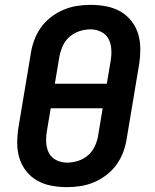

<svg xmlns="http://www.w3.org/2000/svg" viewBox="-20 -763 640 791"><path d="M256 8Q223 8 191.5 2Q160 -4 133.5 -19Q107 -34 88 -58Q69 -82 60 -111.5Q51 -141 51 -173.5Q51 -206 56 -238L107 -543Q111 -570 121 -597.5Q131 -625 148.5 -649.5Q166 -674 190 -692.5Q214 -711 241 -722.5Q268 -734 296.5 -738.5Q325 -743 353 -743Q386 -743 417.5 -737Q449 -731 475.5 -716Q502 -701 521 -677Q540 -653 549 -623.5Q558 -594 558 -561.5Q558 -529 553 -497L502 -192Q498 -165 488 -137.5Q478 -110 460.5 -85.5Q443 -61 419 -42.5Q395 -24 368 -12.5Q341 -1 312.5 3.5Q284 8 256 8ZM420 -418 436 -513Q440 -537 438.5 -560.5Q437 -584 427 -603Q417 -622 396.5 -632Q376 -642 353 -642Q330 -642 307 -634.5Q284 -627 265.5 -610.5Q247 -594 237.5 -571.5Q228 -549 224 -526L206 -418ZM256 -93Q279 -93 302.5 -100.5Q326 -108 344 -124.5Q362 -141 372 -163.5Q382 -186 385 -209L403 -317H189L173 -222Q169 -198 170.5 -174.5Q172 -151 182 -132Q192 -113 212.5 -103Q233 -93 256 -93Z"/></svg>

Font: Iosevka Extended Oblique
Style: Bold
Weight: 700
Width: 7
Italic angle: -9°
Monospace: yes
Designer: Belleve Invis
Foundry: Belleve Invis
Version: Version 32.5.0; ttfautohint (v1.8.4)